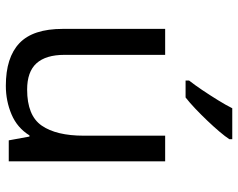

<svg xmlns="http://www.w3.org/2000/svg" viewBox="-99 -707 816 658"><g transform="rotate(90 309.0 -378.0)"><path d="M533 -536V0H461L448 -71H444Q418 -29 372 -9.5Q326 10 274 10Q177 10 128 -36.5Q79 -83 79 -185V-536H168V-191Q168 -127 197 -95Q226 -63 287 -63Q376 -63 410.5 -113Q445 -163 445 -257V-536ZM457 -756Q448 -742 431 -722Q414 -702 393.5 -680.5Q373 -659 352.5 -639.5Q332 -620 314 -606H256V-618Q271 -637 288.5 -663Q306 -689 323 -716.5Q340 -744 351 -766H457Z"/></g></svg>

Font: Noto Sans Javanese
Style: Regular
Weight: 400
Designer: Monotype Design Team
Foundry: Monotype Imaging Inc.
Version: Version 2.004